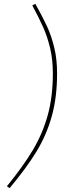

<svg xmlns="http://www.w3.org/2000/svg" viewBox="-20 -849 365 999"><path d="M277 -467Q277 -343 249.5 -244.5Q222 -146 169.5 -60Q117 26 30 130L16 120Q100 17 151 -68.5Q202 -154 228.5 -250Q255 -346 255 -467Q255 -538 241 -597.5Q227 -657 205 -706.5Q183 -756 148 -821L164 -829Q203 -759 225.5 -710Q248 -661 262.5 -600.5Q277 -540 277 -467Z"/></svg>

Font: FiraGO Thin
Style: Italic
Weight: 100
Italic angle: -8°
Designer: bBox Type GmbH
Foundry: bBox Type GmbH
Version: Version 1.001